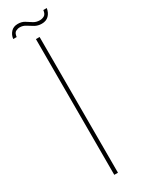

<svg xmlns="http://www.w3.org/2000/svg" viewBox="-185 -700 539 724"><g transform="rotate(-30 85.0 -337.5)"><path d="M76 0V-591H92V0ZM125 -630Q108 -630 95 -637.5Q82 -645 70.5 -652.5Q59 -660 45 -660Q36 -660 27.5 -655.5Q19 -651 17 -634H2Q4 -651 15 -663Q26 -675 45 -675Q62 -675 74 -667.5Q86 -660 97.5 -652.5Q109 -645 125 -645Q135 -645 144 -650Q153 -655 155 -672H170Q167 -653 155.5 -641.5Q144 -630 125 -630Z"/></g></svg>

Font: Alumni Sans Pinstripe
Style: Regular
Weight: 400
Designer: Robert E. Leuschke
Foundry: Robert E. Leuschke
Version: Version 1.010; ttfautohint (v1.8.4.7-5d5b)